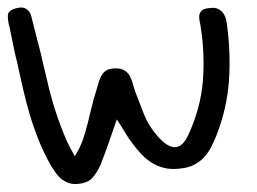

<svg xmlns="http://www.w3.org/2000/svg" viewBox="-20 -479 668 500"><path d="M24.4 -458Q37.1 -460.9 43.9 -458Q50.8 -455.1 55.2 -449.7Q59.6 -444.3 61.5 -436.5Q63.5 -428.7 65.4 -420.9Q85.9 -343.8 103.5 -266.1Q121.1 -188.5 153.3 -113.3Q157.2 -104.5 162.1 -95.2Q167 -85.9 174.8 -72.3Q188.5 -93.8 195.8 -115.2Q203.1 -136.7 208.5 -158.2Q213.9 -179.7 218.8 -200.7Q223.6 -221.7 230.5 -242.2Q233.4 -251 235.8 -260.7Q238.3 -270.5 242.7 -279.3Q247.1 -288.1 254.4 -293.9Q261.7 -299.8 276.4 -300.8Q293 -301.8 302.7 -296.4Q312.5 -291 317.4 -282.2Q322.3 -273.4 325.2 -263.2Q328.1 -252.9 331.1 -243.2Q342.8 -211.9 355 -181.2Q367.2 -150.4 391.6 -123Q416 -95.7 435.5 -95.7Q457 -95.7 472.7 -132.8Q502.9 -200.2 508.3 -268.6Q513.7 -336.9 502.9 -407.2Q502 -415 500 -423.3Q498 -431.6 499 -439Q500 -446.3 505.9 -451.7Q511.7 -457 526.4 -458Q540 -460 548.3 -455.6Q556.6 -451.2 561.5 -444.3Q566.4 -437.5 568.4 -429.2Q570.3 -420.9 571.3 -413.1Q581.1 -339.8 576.2 -268.6Q571.3 -197.3 543.9 -127Q538.1 -112.3 530.8 -97.7Q523.4 -83 512.7 -70.8Q502 -58.6 486.3 -50.3Q470.7 -42 448.2 -40Q424.8 -37.1 406.2 -42Q387.7 -46.9 373 -56.6Q358.4 -66.4 346.7 -79.1Q335 -91.8 324.2 -106.4Q314.5 -119.1 306.2 -133.3Q297.9 -147.5 284.2 -168Q272.5 -133.8 262.7 -106Q252.9 -78.1 242.2 -50.8Q234.4 -32.2 221.7 -17.1Q209 -2 181.6 0Q168 1 157.7 -2.9Q147.5 -6.8 139.6 -13.2Q131.8 -19.5 126 -27.8Q120.1 -36.1 114.3 -44.9Q95.7 -77.1 82 -110.8Q68.4 -144.5 58.1 -178.7Q47.9 -212.9 40 -247.6Q32.2 -282.2 24.4 -317.4Q18.6 -339.8 14.2 -362.8Q9.8 -385.7 4.9 -408.2Q0 -424.8 0.5 -439Q1 -453.1 24.4 -458Z"/></svg>

Font: Scriphy
Style: Regular
Weight: 400
Designer: Ala M. Lockhart
Foundry: Ala M. Lockhart
Version: Version 1.0 2021